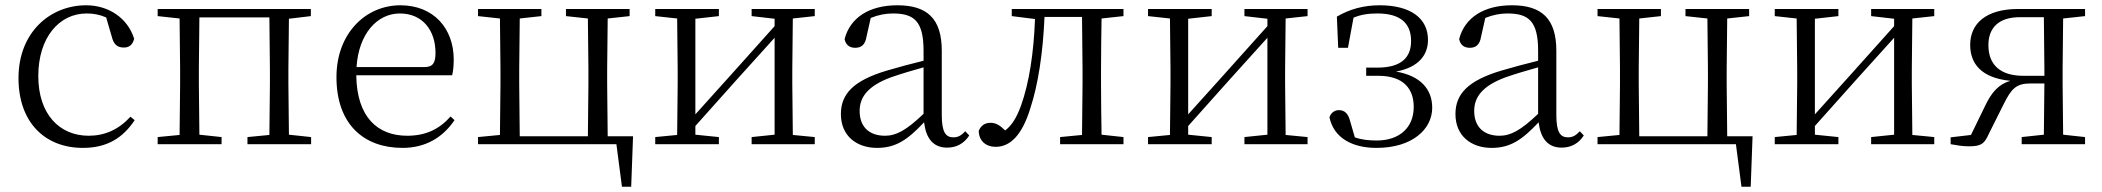

<svg xmlns="http://www.w3.org/2000/svg" viewBox="-20 -546 7960 727"><path d="M294 14C387 14 446 -25 490 -91L474 -104C429 -55 376 -32 316 -32C204 -32 125 -115 125 -258C125 -404 204 -495 308 -495C333 -495 357 -491 382 -480L403 -408C410 -379 423 -366 449 -366C469 -366 482 -376 488 -399C464 -477 392 -526 306 -526C172 -526 50 -426 50 -250C50 -85 148 14 294 14Z M577 -485 660 -476 662 -285V-227L660 -35L577 -27V0H819V-27L735 -36L733 -227V-285L735 -480H1000L1002 -285V-227L1000 -35L917 -27V0H1158V-27L1074 -36L1072 -227V-285L1074 -475L1157 -485V-512H577Z M1504 14C1592 14 1657 -26 1701 -91L1686 -105C1644 -57 1592 -32 1522 -32C1410 -32 1331 -102 1329 -261H1692C1696 -277 1698 -297 1698 -321C1698 -438 1622 -526 1496 -526C1365 -526 1254 -420 1254 -254C1254 -74 1359 14 1504 14ZM1330 -292C1338 -418 1408 -495 1494 -495C1580 -495 1629 -431 1629 -346C1629 -309 1620 -292 1587 -292Z M1790 0H2314L2335 161H2370L2377 -30H2281L2279 -227V-285L2281 -476L2364 -485V-512H2123V-485L2206 -476L2208 -285V-227L2206 -30H1948L1946 -227V-285L1948 -476L2030 -485V-512H1790V-485L1873 -476L1875 -285V-227L1873 -35L1790 -27Z M2826 -485 2913 -475V-447L2749 -264L2613 -113V-475L2702 -485V-512H2461V-485L2544 -476L2546 -285V-227L2544 -35L2461 -27V0H2702V-27L2613 -36V-69L2773 -248L2913 -403V-36L2826 -27V0H3065V-27L2982 -35L2980 -227V-285L2982 -476L3065 -485V-512H2826Z M3566 13C3601 13 3630 -2 3650 -33L3635 -49C3619 -32 3607 -26 3590 -26C3561 -26 3546 -45 3546 -111V-354C3546 -476 3490 -526 3378 -526C3271 -526 3199 -479 3178 -398C3182 -377 3196 -365 3218 -365C3241 -365 3256 -376 3261 -407L3277 -478C3306 -490 3334 -495 3361 -495C3441 -495 3477 -466 3477 -354V-316C3432 -305 3383 -292 3339 -279C3211 -241 3164 -190 3164 -114C3164 -31 3224 14 3301 14C3373 14 3418 -18 3479 -83C3486 -23 3513 13 3566 13ZM3477 -115C3411 -52 3373 -32 3331 -32C3273 -32 3235 -64 3235 -126C3235 -179 3267 -221 3353 -253C3390 -266 3434 -279 3477 -291Z M4076 0H4234V-27L4151 -36C4150 -91 4149 -173 4149 -227V-285C4149 -338 4150 -420 4151 -476L4234 -485V-512H3811V-485L3899 -474C3894 -344 3877 -233 3846 -146C3829 -100 3812 -72 3786 -52C3767 -71 3751 -81 3731 -81C3709 -81 3695 -71 3686 -51C3686 -13 3713 10 3750 10C3803 10 3849 -31 3881 -135C3911 -226 3929 -345 3935 -482H4077L4079 -285V-227L4077 -35L3994 -27V0Z M4692 -485 4779 -475V-447L4615 -264L4479 -113V-475L4568 -485V-512H4327V-485L4410 -476L4412 -285V-227L4410 -35L4327 -27V0H4568V-27L4479 -36V-69L4639 -248L4779 -403V-36L4692 -27V0H4931V-27L4848 -35L4846 -227V-285L4848 -476L4931 -485V-512H4692Z M5192 14C5328 14 5403 -57 5403 -138C5403 -208 5359 -259 5266 -275C5352 -291 5387 -338 5387 -395C5387 -477 5321 -526 5204 -526C5145 -526 5091 -512 5042 -483L5047 -365H5084L5105 -479C5133 -491 5162 -495 5196 -495C5281 -495 5322 -459 5323 -393C5324 -326 5283 -290 5196 -290H5153V-259H5199C5294 -259 5333 -210 5333 -141C5333 -62 5278 -14 5193 -14C5162 -14 5135 -17 5110 -26L5092 -88C5085 -116 5071 -129 5050 -129C5034 -129 5020 -120 5014 -102C5030 -24 5100 14 5192 14Z M5893 13C5928 13 5957 -2 5977 -33L5962 -49C5946 -32 5934 -26 5917 -26C5888 -26 5873 -45 5873 -111V-354C5873 -476 5817 -526 5705 -526C5598 -526 5526 -479 5505 -398C5509 -377 5523 -365 5545 -365C5568 -365 5583 -376 5588 -407L5604 -478C5633 -490 5661 -495 5688 -495C5768 -495 5804 -466 5804 -354V-316C5759 -305 5710 -292 5666 -279C5538 -241 5491 -190 5491 -114C5491 -31 5551 14 5628 14C5700 14 5745 -18 5806 -83C5813 -23 5840 13 5893 13ZM5804 -115C5738 -52 5700 -32 5658 -32C5600 -32 5562 -64 5562 -126C5562 -179 5594 -221 5680 -253C5717 -266 5761 -279 5804 -291Z M6029 0H6553L6574 161H6609L6616 -30H6520L6518 -227V-285L6520 -476L6603 -485V-512H6362V-485L6445 -476L6447 -285V-227L6445 -30H6187L6185 -227V-285L6187 -476L6269 -485V-512H6029V-485L6112 -476L6114 -285V-227L6112 -35L6029 -27Z M7065 -485 7152 -475V-447L6988 -264L6852 -113V-475L6941 -485V-512H6700V-485L6783 -476L6785 -285V-227L6783 -35L6700 -27V0H6941V-27L6852 -36V-69L7012 -248L7152 -403V-36L7065 -27V0H7304V-27L7221 -35L7219 -227V-285L7221 -476L7304 -485V-512H7065Z M7635 0H7875V-27L7792 -36L7790 -227V-285L7792 -476L7875 -485V-512H7622C7499 -512 7440 -456 7440 -376C7440 -306 7481 -251 7592 -240C7548 -227 7521 -197 7496 -144L7443 -35L7366 -26V0C7388 4 7411 8 7435 8C7483 8 7494 -2 7511 -40L7567 -152C7596 -210 7614 -230 7668 -230H7721L7719 -36L7635 -27ZM7721 -259H7641C7555 -259 7509 -300 7509 -375C7509 -440 7547 -481 7629 -481H7719L7721 -285Z"/></svg>

Font: Noto Serif CJK TC Light
Style: Regular
Weight: 300
Designer: Ryoko NISHIZUKA 西塚涼子 (kana & ideographs); Frank Grießhammer (Latin, Greek & Cyrillic); Wenlong ZHANG 张文龙 (bopomofo); San
Foundry: Adobe
Version: Version 2.001;hotconv 1.1.0;makeotfexe 2.6.0